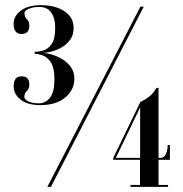

<svg xmlns="http://www.w3.org/2000/svg" viewBox="-20 -726 712 746"><path d="M136.5 -317.5Q87 -317.5 60 -339Q33 -360.5 33 -390.5Q33 -429.5 63.5 -429.5Q94 -429.5 94 -397.5Q94 -381 84.2 -372.5Q74.5 -364 74.5 -349Q74.5 -340 90.2 -332.2Q106 -324.5 131 -324.5Q157.5 -324.5 174.5 -346.8Q191.5 -369 191.5 -418Q191.5 -462 178 -483Q164.5 -504 146.5 -510.5Q128.5 -517 115 -517V-524.5Q128.5 -524.5 147.2 -529.5Q166 -534.5 180.2 -554.2Q194.5 -574 194.5 -619Q194.5 -654.5 179.2 -676.8Q164 -699 133.5 -699Q108 -699 91.5 -691.8Q75 -684.5 75 -675.5Q75 -660 84.5 -651.2Q94 -642.5 94 -626.5Q94 -594 63.5 -594Q33 -594 33 -633.5Q33 -663.5 61.2 -684.8Q89.5 -706 139.5 -706Q172.5 -706 201.2 -696.5Q230 -687 248 -667.2Q266 -647.5 266 -616.5Q266 -590.5 252.8 -572Q239.5 -553.5 220 -542.2Q200.5 -531 180.5 -525.8Q160.5 -520.5 147 -520.5Q161 -520 181.5 -514Q202 -508 222 -496Q242 -484 255.5 -465.2Q269 -446.5 269 -420Q269 -377.5 233.8 -347.5Q198.5 -317.5 136.5 -317.5ZM164 0 525.5 -700H538.5L178 0ZM487 0V-7.5H524V-105H420V-112.5L525.5 -330Q542 -337.5 558 -349.2Q574 -361 588 -384.5H596V-112.5H604Q617.5 -112.5 624.5 -127.5Q631.5 -142.5 631.5 -162.5H640V-105H596V-7.5H633V0ZM524.5 -309.5 516.5 -292 430 -112.5H524.5Z"/></svg>

Font: Imbue 100pt
Style: Regular
Weight: 400
Designer: Tyler Finck
Foundry: Etcetera Type Company
Version: Version 1.102; ttfautohint (v1.8.3)